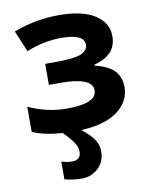

<svg xmlns="http://www.w3.org/2000/svg" viewBox="-88 -621 731 927"><g transform="rotate(-10 277.5 -158.0)"><path d="M227.1 -105Q372.1 -105 372.1 -168.9Q372.1 -232.9 216.8 -232.9H159.2V-335.9H213.9Q298.8 -335.9 334 -349.6Q369.1 -363.3 369.1 -393.1Q369.1 -445.8 257.8 -445.8Q169.9 -445.8 85.9 -411.1L42 -515.1Q150.4 -556.2 264.6 -556.2Q378.9 -556.2 440.4 -517.1Q502 -478 502 -411.1Q502 -318.8 393.1 -291V-286.1Q460 -269.5 488.3 -239.3Q516.6 -209 517.1 -159.2Q517.1 -109.4 484.9 -70.8Q423.8 2.4 275.9 9.3Q328.1 50.3 343.8 85.4Q352.5 105 352.1 127.9Q352.1 177.7 318.4 209Q284.7 240.2 239.3 240.2Q193.8 240.2 153.8 229V142.1Q183.1 150.9 205.1 150.9Q249 150.9 249 110.8Q249 85.4 231 60.5Q212.9 35.6 185.1 7.8Q93.8 1.5 38.1 -23.9V-147Q128.4 -105 227.1 -105Z"/></g></svg>

Font: OpenSans-Bold
Style: Bold
Weight: 700
Foundry: Ascender Corporation
Version: Version 1.10